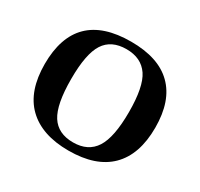

<svg xmlns="http://www.w3.org/2000/svg" viewBox="-143 -836 1063 1023"><g transform="rotate(30 388.5 -324.0)"><path d="M211 -328V-327Q211 -171 253 -105Q295 -39 388 -39Q480 -39 523 -106Q566 -173 566 -328Q566 -483 523 -547Q479 -612 388 -612Q295 -612 253 -547Q211 -482 211 -328ZM49 -327V-325Q49 -659 389 -659Q558 -659 643 -575Q729 -491 729 -326Q729 -160 642 -74Q556 11 389 11Q224 11 136 -75Q49 -160 49 -327Z"/></g></svg>

Font: Libra Serif Modern
Style: Bold
Weight: 700
Designer: Stefan Peev, Context Ltd
Foundry: Ascender Corporation
Version: Version 1.000